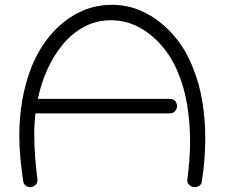

<svg xmlns="http://www.w3.org/2000/svg" viewBox="-20 -704 931 796"><path d="M106 72Q95 72 86.5 65.5Q78 59 76 47Q69 -1 64.5 -48.5Q60 -96 60 -142Q60 -216 72 -286.5Q84 -357 109 -422Q140 -501 190 -559.5Q240 -618 304.5 -651Q369 -684 444 -684Q520 -684 586 -649Q652 -614 702.5 -554.5Q753 -495 781 -420Q807 -356 819 -282.5Q831 -209 831 -132Q831 -87 827.5 -42.5Q824 2 817 46Q816 60 806.5 66Q797 72 787 72Q775 72 764.5 62.5Q754 53 757 38Q762 0 765 -39.5Q768 -79 768 -118Q768 -195 756 -268.5Q744 -342 718 -403Q693 -465 651 -514Q609 -563 555.5 -591.5Q502 -620 440 -620Q380 -620 330 -593.5Q280 -567 241.5 -521Q203 -475 176.5 -416.5Q150 -358 137 -294H684Q700 -294 707 -284.5Q714 -275 714 -264Q714 -253 706 -243.5Q698 -234 684 -234H127Q125 -216 123.5 -194Q122 -172 122 -147Q122 -99 126 -49Q130 1 135 37Q137 54 127 63Q117 72 106 72Z"/></svg>

Font: Hachi Maru Pop
Style: Regular
Weight: 400
Designer: Nontynet
Foundry: Nontynet
Version: Version 1.300